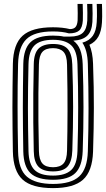

<svg xmlns="http://www.w3.org/2000/svg" viewBox="-20 -948 540 977"><path d="M249.8 9.2Q142.5 9.2 95 -34.1Q47.5 -77.5 45.5 -177.2Q44.5 -238.2 43.9 -293.2Q43.2 -348.2 43.2 -401Q43.2 -453.8 43.9 -508.4Q44.5 -563 45.5 -623.5Q47.5 -723 95 -766.1Q142.5 -809.2 249.8 -809.2Q298.2 -809.2 335.5 -800Q355 -800 364.1 -810.2Q373.2 -820.5 375 -844Q375.5 -856.5 375.5 -881.6Q375.5 -906.8 374.5 -928H400.8Q401.8 -907.2 401.9 -882.4Q402 -857.5 401.5 -843.8Q399 -806.8 382.8 -792.5Q366.5 -778.2 330.5 -778.2Q297.2 -788 249.8 -788Q154.8 -788 114.5 -748.8Q74.2 -709.5 72 -622.8Q70.5 -566 69.9 -513.1Q69.2 -460.2 69.4 -407.4Q69.5 -354.5 70 -298.1Q70.5 -241.8 72 -178Q73.8 -86 117 -49Q160.2 -12 249.8 -12Q342 -12 383.2 -50.5Q424.5 -89 427 -178Q428.8 -236.8 429.6 -290Q430.5 -343.2 430.5 -395.5Q430.5 -447.8 429.6 -503.4Q428.8 -559 427 -622.8Q426 -657.8 419.1 -684.6Q412.2 -711.5 399 -730.8Q435 -741 452.4 -766.2Q469.8 -791.5 472.2 -835Q473.2 -846.8 473.4 -864.6Q473.5 -882.5 473.2 -900Q473 -917.5 472.2 -928H498.8Q499.2 -917.8 499.6 -900Q500 -882.2 499.9 -864Q499.8 -845.8 498.8 -833.5Q496 -790 480.8 -762.2Q465.5 -734.5 435 -720Q451.5 -682 453.5 -624Q455.8 -559.2 456.8 -504.4Q457.8 -449.5 457.6 -398.1Q457.5 -346.8 456.5 -292.9Q455.5 -239 453.5 -176.2Q450 -76 402.2 -33.4Q354.5 9.2 249.8 9.2ZM250 -54.5Q311.8 -54.5 341.9 -82.4Q372 -110.2 374.2 -179.8Q376 -238 376.9 -292.1Q377.8 -346.2 377.8 -399.2Q377.8 -452.2 377 -507Q376.2 -561.8 374.2 -621Q372 -690 342 -717.8Q312 -745.5 250 -745.5Q184 -745.5 155.2 -716.5Q126.5 -687.5 125 -621.8Q123.5 -558 122.8 -503.4Q122 -448.8 122.1 -397.4Q122.2 -346 122.9 -292.8Q123.5 -239.5 125 -178.8Q126.5 -113.2 155.1 -83.9Q183.8 -54.5 250 -54.5ZM250 -75.8Q198.5 -75.8 175.6 -100Q152.8 -124.2 151.8 -179Q150 -252.8 149.4 -325.2Q148.8 -397.8 149.4 -471.5Q150 -545.2 151.8 -621.8Q152.8 -677 176.2 -700.6Q199.8 -724.2 250 -724.2Q301 -724.2 323.5 -700Q346 -675.8 347.8 -620.5Q349.8 -562.8 350.9 -510Q352 -457.2 352 -405.4Q352 -353.5 351 -298.6Q350 -243.8 348 -182Q346.2 -127.5 324.6 -101.6Q303 -75.8 250 -75.8ZM250 -97Q286 -97 303.2 -116.2Q320.5 -135.5 321.2 -182.2Q322.2 -231.2 322.9 -280.8Q323.5 -330.2 323.6 -382.9Q323.8 -435.5 323.2 -493.8Q322.8 -552 321.2 -618.2Q320.5 -666.2 302.6 -684.6Q284.8 -703 250 -703Q212.8 -703 195.9 -684.1Q179 -665.2 178 -620.8Q176 -545 175.4 -474.5Q174.8 -404 175.4 -332.1Q176 -260.2 178 -179.8Q179 -135.5 195.8 -116.2Q212.5 -97 250 -97ZM250 -33.2Q170.2 -33.2 135.2 -66.9Q100.2 -100.5 98.5 -178Q97.5 -238.5 96.9 -293.1Q96.2 -347.8 96.2 -400.6Q96.2 -453.5 96.9 -508.1Q97.5 -562.8 98.5 -622.8Q100.2 -699.8 135.1 -733.2Q170 -766.8 250 -766.8Q281.8 -766.8 304.5 -761.8H336Q380.8 -761.8 401.2 -780.9Q421.8 -800 424.2 -844Q424.8 -858.5 424.6 -883.2Q424.5 -908 423.5 -928H450Q451.2 -905.8 451.2 -877.9Q451.2 -850 450.2 -836.5Q447.2 -789.2 424.5 -766.8Q401.8 -744.2 353.2 -741Q376.5 -724 387.9 -694.8Q399.2 -665.5 400.8 -621.8Q402.8 -564.5 403.8 -510.4Q404.8 -456.2 404.8 -402.8Q404.8 -349.2 403.8 -294Q402.8 -238.8 400.8 -178.8Q398 -101.2 363.1 -67.2Q328.2 -33.2 250 -33.2Z"/></svg>

Font: Big Shoulders Inline Text Thin ExtraBold
Style: Regular
Weight: 800
Version: Version 2.002